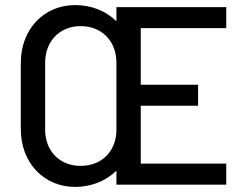

<svg xmlns="http://www.w3.org/2000/svg" viewBox="-20 -728 950 757"><path d="M872 -617V-700H439V-644C398 -685 340 -708 276 -708C154 -708 62 -614 62 -480V-219C62 -85 154 9 276 9C340 9 398 -15 439 -55V0H872V-83H535V-311H761V-394H535V-617ZM298 -74C214 -74 158 -134 158 -216V-481C158 -564 214 -625 298 -625C383 -625 439 -564 439 -481V-216C439 -134 383 -74 298 -74Z"/></svg>

Font: Arthouse Owned Medium
Style: Regular
Weight: 500
Designer: Jeremy Tribby
Foundry: Tribby Type
Version: Version 1.000;PS 001.000;hotconv 1.0.88;makeotf.lib2.5.64775